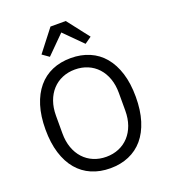

<svg xmlns="http://www.w3.org/2000/svg" viewBox="-166 -1053 1040 1183"><g transform="rotate(-20 354.0 -461.5)"><path d="M354 12Q286 12 231.5 -11.5Q177 -35 138.5 -80.5Q100 -126 79 -193.5Q58 -261 58 -349Q58 -437 79 -504Q100 -571 138.5 -617Q177 -663 231.5 -686.5Q286 -710 354 -710Q421 -710 476 -686.5Q531 -663 569.5 -617Q608 -571 629 -504Q650 -437 650 -349Q650 -261 629 -193.5Q608 -126 569.5 -80.5Q531 -35 476 -11.5Q421 12 354 12ZM354 -63Q399 -63 437 -79Q475 -95 502.5 -125Q530 -155 545 -197Q560 -239 560 -291V-407Q560 -459 545 -501Q530 -543 502.5 -573Q475 -603 437 -619Q399 -635 354 -635Q309 -635 271 -619Q233 -603 205.5 -573Q178 -543 163 -501Q148 -459 148 -407V-291Q148 -239 163 -197Q178 -155 205.5 -125Q233 -95 271 -79Q309 -63 354 -63ZM404 -935 515 -792 471 -761 354 -878 237 -761 193 -792 304 -935Z"/></g></svg>

Font: IBM Plex Sans Devanagari
Style: Regular
Weight: 400
Designer: Mike Abbink, Paul van der Laan, Pieter van Rosmalen, Erin McLaughlin
Foundry: Bold Monday
Version: Version 1.1